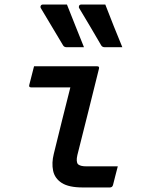

<svg xmlns="http://www.w3.org/2000/svg" viewBox="-20 -826 640 846"><path d="M275 -806Q294 -759 312.5 -711.5Q331 -664 350 -618H273Q263 -618 258 -626Q229 -675 207.5 -710.5Q186 -746 160 -790Q157 -795 159.5 -800.5Q162 -806 169 -806ZM444 -806Q462 -759 481 -711.5Q500 -664 519 -618H441Q431 -618 426 -626Q398 -675 376.5 -710.5Q355 -746 329 -790Q326 -795 328.5 -800.5Q331 -806 338 -806ZM130 -534H408Q419 -534 416 -523Q392 -428 369 -334Q346 -240 321 -143Q314 -113 324 -102Q329 -98 337.5 -95.5Q346 -93 362 -93H499Q494 -73 488.5 -52.5Q483 -32 478 -11Q475 0 464 0H345Q283 0 252 -20Q221 -40 214 -74Q207 -108 217 -148Q236 -224 253.5 -296Q271 -368 290 -441H117Q106 -441 109 -452Q114 -472 119.5 -493Q125 -514 130 -534Z"/></svg>

Font: Recursive Mn Lnr St Med
Style: Italic
Weight: 500
Italic angle: -15°
Monospace: yes
Version: Version 1.079;hotconv 1.0.112;makeotfexe 2.5.65598; ttfautoh